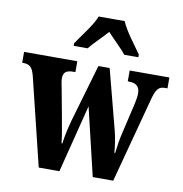

<svg xmlns="http://www.w3.org/2000/svg" viewBox="-88 -845 879 924"><g transform="rotate(10 351.0 -383.0)"><path d="M226 -619V-606H294C314 -632 357 -672 383 -702C408 -674 457 -628 473 -606H542V-619C516 -657 465 -721 447 -766H320C303 -721 251 -657 226 -619ZM57 -430 162 0H263L347 -332L426 0H526L634 -405C650 -470 663 -483 695 -483H706V-536H512V-483H517C553 -483 571 -468 571 -434C571 -423 568 -401 564 -384L530 -238C520 -198 516 -164 512 -133H508C507 -158 500 -205 492 -236L415 -531H360L277 -246C268 -212 257 -165 254 -134H250C247 -164 237 -220 228 -268L204 -397C201 -412 197 -430 197 -441C197 -474 214 -483 246 -483H256V-536H-4V-483H-1C31 -483 46 -473 57 -430Z"/></g></svg>

Font: Noto Serif Thai ExtraCondensed ExtraBold
Style: Regular
Weight: 800
Width: 2
Designer: Monotype Design Team
Foundry: Monotype Imaging Inc.
Version: Version 2.002